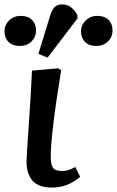

<svg xmlns="http://www.w3.org/2000/svg" viewBox="-67 -826 524 860"><path d="M158.2 -757.8Q166.5 -782.7 177.7 -794.4Q189 -806.2 211.9 -806.2Q254.4 -806.2 279.8 -757.8V-743.2L146 -567.9L105 -585ZM25.9 -754.9Q57.6 -754.9 75.9 -737.3Q94.2 -719.7 94.2 -689.9Q94.2 -659.7 73.7 -639.9Q53.2 -620.1 21 -620.1Q-10.3 -620.1 -28.6 -637.9Q-46.9 -655.8 -46.9 -685.1Q-46.9 -714.4 -25.9 -734.6Q-4.9 -754.9 25.9 -754.9ZM369.1 -754.9Q400.9 -754.9 418.9 -737.3Q437 -719.7 437 -689.9Q437 -660.2 416.3 -640.1Q395.5 -620.1 363.8 -620.1Q332.5 -620.1 314.2 -637.9Q295.9 -655.8 295.9 -685.1Q295.9 -714.4 316.9 -734.6Q337.9 -754.9 369.1 -754.9ZM192.9 -520 207 -512.2Q160.2 -224.6 160.2 -122.1Q160.2 -90.3 169.9 -75.2Q179.7 -60.1 211.9 -60.1Q240.7 -60.1 270 -78.1L292 -34.2Q236.8 14.2 165 14.2Q130.9 14.2 107.2 3.7Q83.5 -6.8 72 -25.1Q60.5 -43.5 56.2 -61.3Q51.8 -79.1 51.8 -100.1Q51.8 -123.5 61.8 -264.9Q71.8 -406.2 76.2 -509.8Z"/></svg>

Font: Literata Book SemiBold
Style: Italic
Weight: 600
Italic angle: -3°
Designer: Latin by Veronika Burian and Jose Scaglione. Greek by Irene Vlachou. Cyrillic by Vera Evstafieva
Foundry: TypeTogether
Version: Version 1.003;PS 001.003;hotconv 1.0.88;makeotf.lib2.5.64775